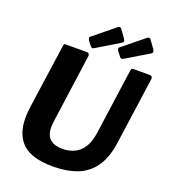

<svg xmlns="http://www.w3.org/2000/svg" viewBox="-170 -1082 1064 1212"><g transform="rotate(20 362.0 -476.0)"><path d="M660 -270Q645 -165 601 -103.5Q557 -42 487.5 -16Q418 10 328 10Q185 10 122.5 -49Q60 -108 60 -219Q60 -238 61.5 -257.5Q63 -277 66 -298L127 -727Q128 -737 131 -739.5Q134 -742 141 -742H284Q293 -742 297.5 -735Q302 -728 300 -720L237 -266Q236 -254 234.5 -243.5Q233 -233 233 -223Q233 -165 262.5 -140Q292 -115 346 -115Q389 -115 424.5 -131.5Q460 -148 484 -184Q508 -220 517 -278L580 -728Q582 -737 584.5 -739.5Q587 -742 594 -742H708Q716 -742 720.5 -735Q725 -728 723 -720L660 -270ZM437 -953 473 -903Q478 -895 480 -888Q482 -881 470 -873L319 -782Q309 -776 304 -777.5Q299 -779 294 -785L271 -814Q267 -820 265 -827.5Q263 -835 266 -838L415 -959Q422 -963 428 -961Q434 -959 437 -953ZM634 -953 670 -903Q675 -895 676.5 -888Q678 -881 667 -873L516 -782Q505 -776 500 -777.5Q495 -779 490 -785L468 -814Q463 -820 461 -827.5Q459 -835 463 -838L612 -959Q618 -963 624.5 -961Q631 -959 634 -953Z"/></g></svg>

Font: Libre Franklin
Style: Bold Italic
Weight: 700
Italic angle: -8°
Designer: Pablo Impallari, Rodrigo Fuenzalida, Nhung Nguyen
Foundry: Impallari Type
Version: Version 3.000